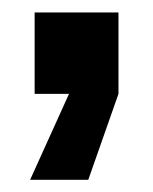

<svg xmlns="http://www.w3.org/2000/svg" viewBox="-20 -152 248 311"><path d="M36.1 0V-131.8H171.9V0L123 139.2H28.8L91.8 0Z"/></svg>

Font: TASA Orbiter Display SemiBold
Style: Regular
Weight: 600
Designer: Weizhong Zhang
Version: Version 1.000;Glyphs 3.1.2 (3151)